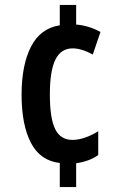

<svg xmlns="http://www.w3.org/2000/svg" viewBox="-20 -744 494 774"><path d="M287 -645Q313 -643 338.5 -635Q364 -627 385 -615L354 -524Q333 -536 312 -542.5Q291 -549 273 -549Q226 -549 203.5 -504Q181 -459 181 -363Q181 -267 202.5 -223.5Q224 -180 272 -180Q296 -180 323.5 -189.5Q351 -199 376 -215V-119Q339 -93 287 -86V10H221V-87Q142 -96 104.5 -168.5Q67 -241 67 -362Q67 -482 105 -556Q143 -630 221 -642V-724H287Z"/></svg>

Font: Noto Sans Ethiopic ExtraCondensed SemiBold
Style: Regular
Weight: 600
Width: 2
Designer: Monotype Design Team
Foundry: Monotype Imaging Inc.
Version: Version 2.102; ttfautohint (v1.8.4.7-5d5b)